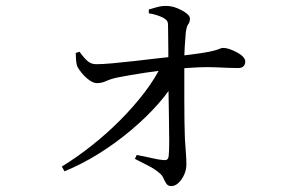

<svg xmlns="http://www.w3.org/2000/svg" viewBox="-20 -586 1040 649"><path d="M189 -23Q241 -55 292 -95.5Q343 -136 388 -181.5Q433 -227 468.5 -273.5Q504 -320 525 -364L578 -366L576 -321Q554 -279 514 -234Q474 -189 423 -146Q372 -103 314.5 -67Q257 -31 198 -7ZM559 43Q548 43 542.5 35Q537 27 532.5 16.5Q528 6 519 -1Q503 -15 480 -26.5Q457 -38 436 -49L442 -62Q466 -58 491 -52Q516 -46 534 -45Q548 -43 550 -57Q552 -72 552 -109Q552 -146 551 -193.5Q550 -241 549.5 -287.5Q549 -334 549 -370Q549 -389 549 -413Q549 -437 548.5 -461Q548 -485 548 -501Q548 -512 543.5 -517Q539 -522 530 -527Q519 -532 507.5 -535.5Q496 -539 483 -541V-554Q494 -557 509.5 -561.5Q525 -566 541 -566Q560 -566 578.5 -558.5Q597 -551 609.5 -541.5Q622 -532 622 -524Q622 -511 616.5 -504.5Q611 -498 608 -476Q606 -456 604.5 -429.5Q603 -403 603 -382Q603 -360 603 -325.5Q603 -291 603 -252Q603 -213 603.5 -177Q604 -141 605 -117Q607 -86 608.5 -67Q610 -48 610 -30Q610 -12 602.5 4.5Q595 21 583.5 32Q572 43 559 43ZM308 -305Q296 -305 282 -315Q268 -325 256.5 -339Q245 -353 241 -362Q238 -371 237 -383.5Q236 -396 236 -407L249 -411Q263 -391 275.5 -380Q288 -369 305 -369Q326 -369 359.5 -372Q393 -375 432.5 -379.5Q472 -384 510 -388.5Q548 -393 579 -396Q631 -402 660.5 -406.5Q690 -411 704 -415Q718 -419 723.5 -421.5Q729 -424 733 -424Q745 -424 757.5 -419.5Q770 -415 782 -408.5Q794 -402 801.5 -394Q809 -386 809 -378Q809 -368 803 -362Q797 -356 786 -356Q759 -356 709 -358.5Q659 -361 575 -353Q521 -348 469.5 -340Q418 -332 382 -325Q356 -320 340 -312.5Q324 -305 308 -305Z"/></svg>

Font: Noto Serif SC ExtraLight
Style: Regular
Weight: 400
Version: Version 2.002-H1;hotconv 1.1.0;makeotfexe 2.6.0